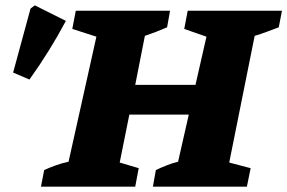

<svg xmlns="http://www.w3.org/2000/svg" viewBox="-20 -697 1073 717"><path d="M133 0 145 -62Q167 -72 189.5 -80Q212 -88 236 -93L340 -560L250 -589L263 -657H615L604 -595Q560 -576 521 -563L485 -380H710L751 -560L668 -589L681 -657H1033L1021 -595Q997 -586 975.5 -578Q954 -570 931 -563L836 -90L916 -69L902 0H551L562 -62Q581 -71 602.5 -79.5Q624 -88 645 -93L685 -269H463L427 -90L498 -69L485 0ZM90 -400 29 -426 94 -665 110 -677 226 -619Q166 -506 90 -400Z"/></svg>

Font: Piazzolla ExtraBold
Style: Italic
Weight: 800
Italic angle: -11.3°
Designer: Juan Pablo del Peral
Foundry: Huerta Tipografica
Version: Version 1.330